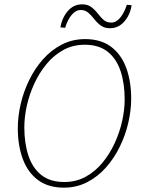

<svg xmlns="http://www.w3.org/2000/svg" viewBox="-20 -852 652 884"><path d="M274 12Q202 12 155 -23Q108 -58 85 -120Q62 -182 62 -262Q62 -315 75 -372Q88 -429 114 -482.5Q140 -536 177.5 -578.5Q215 -621 264 -646.5Q313 -672 372 -672Q444 -672 491 -637Q538 -602 561 -540Q584 -478 584 -398Q584 -345 571 -288Q558 -231 532 -177.5Q506 -124 468.5 -81.5Q431 -39 382 -13.5Q333 12 274 12ZM276 -14Q330 -14 374 -38Q418 -62 451.5 -102.5Q485 -143 508 -193Q531 -243 542.5 -295Q554 -347 554 -394Q554 -468 535 -525Q516 -582 475.5 -614Q435 -646 370 -646Q316 -646 272 -622Q228 -598 194.5 -557.5Q161 -517 138 -467Q115 -417 103.5 -365Q92 -313 92 -266Q92 -192 111 -135Q130 -78 170.5 -46Q211 -14 276 -14ZM486 -722Q461 -722 444 -734.5Q427 -747 414 -764Q401 -781 386.5 -793.5Q372 -806 352 -806Q329 -806 310 -783.5Q291 -761 280 -724L258 -726Q266 -771 292.5 -801.5Q319 -832 358 -832Q384 -832 400.5 -819.5Q417 -807 430 -790Q443 -773 457 -760.5Q471 -748 492 -748Q515 -748 533.5 -770.5Q552 -793 564 -830L586 -828Q579 -783 552 -752.5Q525 -722 486 -722Z"/></svg>

Font: Source Sans 3 VF
Style: Italic
Weight: 200
Italic angle: -11°
Designer: Paul D. Hunt
Foundry: Adobe Systems Incorporated
Version: Version 3.042;hotconv 1.0.118;makeotfexe 2.5.65603